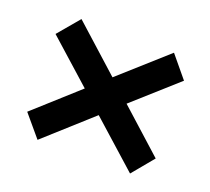

<svg xmlns="http://www.w3.org/2000/svg" viewBox="-78 -584 642 587"><g transform="rotate(20 243.0 -290.5)"><path d="M454 -417 313 -291 454 -164 396 -94 245 -229 95 -94 36 -164 177 -291 36 -417 95 -487 245 -352 396 -487Z"/></g></svg>

Font: Exo 2 Semi Bold
Style: Regular
Weight: 600
Designer: Natanael Gama
Version: Version 1.001;PS 001.001;hotconv 1.0.88;makeotf.lib2.5.64775